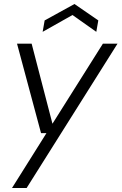

<svg xmlns="http://www.w3.org/2000/svg" viewBox="-20 -719 607 959"><path d="M40 220 212 -54H185L65 -501H138L242 -101L494 -501H567L113 220ZM193 -560 203 -617 352 -699 471 -617 461 -560 342 -644Z"/></svg>

Font: DM Sans 17pt Light
Style: Italic
Weight: 300
Italic angle: -10°
Version: Version 4.004;gftools[0.9.30]